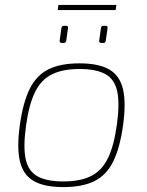

<svg xmlns="http://www.w3.org/2000/svg" viewBox="-20 -750 597 782"><path d="M304 -492Q382 -492 425 -467Q468 -442 481 -386.5Q494 -331 481 -238Q468 -146 440.5 -91Q413 -36 364 -12Q315 12 238 12Q160 12 117 -13Q74 -38 61 -93.5Q48 -149 61 -242Q74 -334 101.5 -389Q129 -444 178 -468Q227 -492 304 -492ZM304 -469Q236 -469 192 -447.5Q148 -426 123 -375.5Q98 -325 86 -238Q74 -152 84.5 -102.5Q95 -53 132.5 -32Q170 -11 238 -11Q306 -11 350 -32.5Q394 -54 419 -104.5Q444 -155 456 -242Q468 -328 457.5 -377.5Q447 -427 409.5 -448Q372 -469 304 -469ZM249 -645Q258 -645 257 -635L250 -586Q249 -579 246.5 -577Q244 -575 238 -575H232Q222 -575 223 -585L230 -635Q231 -640 233.5 -642.5Q236 -645 241 -645ZM410 -645Q415 -645 417 -642.5Q419 -640 418 -635L411 -586Q410 -579 407.5 -577Q405 -575 399 -575H393Q383 -575 384 -585L391 -635Q392 -645 402 -645ZM454 -730 451 -709H215L218 -730Z"/></svg>

Font: Exo 2 Thin
Style: Italic
Weight: 250
Italic angle: -8°
Designer: Natanael Gama
Foundry: Natanael Gama
Version: Version 2.010